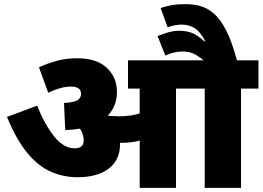

<svg xmlns="http://www.w3.org/2000/svg" viewBox="-20 -916 1280 936"><path d="M565 -212Q565 -136 510 -94Q455 -52 357 -52Q291 -52 230 -78Q169 -104 115 -168Q61 -232 14 -346L161 -401Q198 -308 244.5 -250.5Q291 -193 343 -193Q388 -193 388 -231Q388 -262 370 -289Q337 -283 298 -282L292 -414Q342 -417 358.5 -428Q375 -439 375 -458Q375 -478 361.5 -486Q348 -494 328 -494Q301 -494 272.5 -486Q244 -478 215 -464L170 -588Q209 -606 255 -619Q301 -632 356 -632Q451 -632 500.5 -585.5Q550 -539 550 -468Q550 -398 505 -352Q517 -351 531 -350Q545 -349 561 -349Q589 -349 613.5 -352.5Q638 -356 661 -363V-484H604V-622H1240V-484H1155V0H978V-484H838V0H661V-231Q641 -225 620.5 -222.5Q600 -220 578 -220Q571 -220 565 -220Q565 -217 565 -212ZM981 -615Q943 -647 920 -656Q897 -665 871 -665Q829 -665 786 -645L748 -740Q774 -751 800.5 -758.5Q827 -766 854 -766Q886 -766 913 -756.5Q940 -747 977 -714L981 -715Q953 -766 925.5 -781Q898 -796 866 -796Q849 -796 831.5 -792.5Q814 -789 797 -783L763 -877Q786 -885 816 -890.5Q846 -896 882 -896Q920 -896 955 -887Q990 -878 1022.5 -850Q1055 -822 1083.5 -766Q1112 -710 1137 -615Z"/></svg>

Font: Noto Sans Black
Style: Regular
Weight: 900
Designer: Monotype Design Team
Foundry: Monotype Imaging Inc.
Version: Version 2.007